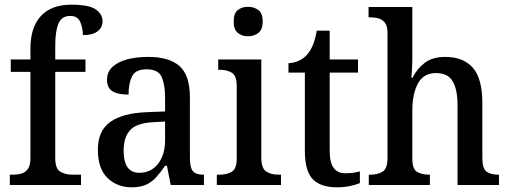

<svg xmlns="http://www.w3.org/2000/svg" viewBox="-20 -790 2176 820"><path d="M22 0V-44H37Q56 -44 72.5 -49Q89 -54 99.5 -69Q110 -84 110 -115V-483H26V-536H110V-583Q110 -673 154.5 -721.5Q199 -770 284 -770Q361 -770 389.5 -749.5Q418 -729 418 -699Q418 -673 397 -656.5Q376 -640 334 -640Q334 -669 323 -695.5Q312 -722 280 -722Q244 -722 230 -690Q216 -658 216 -594V-536H345V-483H216V-115Q216 -69 238 -56.5Q260 -44 288 -44H326V0Z M542 10Q481 10 439.5 -29.5Q398 -69 398 -151Q398 -231 450.5 -269Q503 -307 608 -311L685 -314V-373Q685 -428 670.5 -461Q656 -494 606 -494Q559 -494 544 -464Q529 -434 529 -386Q483 -386 460 -400.5Q437 -415 437 -449Q437 -483 460.5 -504.5Q484 -526 523.5 -536.5Q563 -547 613 -547Q702 -547 746.5 -508Q791 -469 791 -374V-116Q791 -74 804 -59Q817 -44 848 -44H851V0H709L693 -82H685Q666 -54 647.5 -33.5Q629 -13 604.5 -1.5Q580 10 542 10ZM575 -52Q625 -52 655 -90.5Q685 -129 685 -191V-271L632 -268Q562 -264 535 -233.5Q508 -203 508 -146Q508 -52 575 -52Z M1039 -635Q1013 -635 995.5 -649.5Q978 -664 978 -698Q978 -733 995.5 -747Q1013 -761 1039 -761Q1065 -761 1083.5 -747Q1102 -733 1102 -698Q1102 -664 1083.5 -649.5Q1065 -635 1039 -635ZM906 0V-44H918Q949 -44 970 -56.5Q991 -69 991 -113V-423Q991 -466 970.5 -479Q950 -492 920 -492H912V-536H1096V-117Q1096 -71 1117 -57.5Q1138 -44 1169 -44H1180V0Z M1419 10Q1350 10 1316 -24.5Q1282 -59 1282 -146V-480H1212V-520Q1261 -523 1291 -556Q1306 -573 1316 -597Q1326 -621 1333 -659H1388V-536H1509V-480H1388V-147Q1388 -96 1405 -73Q1422 -50 1454 -50Q1472 -50 1487 -52Q1502 -54 1517 -58V-8Q1504 -2 1477 4Q1450 10 1419 10Z M1555 0V-44H1562Q1592 -44 1613.5 -56.5Q1635 -69 1635 -116V-649Q1635 -678 1624.5 -692Q1614 -706 1597.5 -711Q1581 -716 1563 -716H1554V-760H1741V-549Q1741 -521 1739.5 -492.5Q1738 -464 1737 -458H1742Q1761 -497 1794.5 -522Q1828 -547 1881 -547Q1959 -547 1999.5 -500.5Q2040 -454 2040 -351V-116Q2040 -69 2058.5 -56.5Q2077 -44 2108 -44H2111V0H1934V-342Q1934 -407 1913.5 -442.5Q1893 -478 1842 -478Q1789 -478 1765 -433.5Q1741 -389 1741 -318V-111Q1741 -67 1762 -55.5Q1783 -44 1813 -44H1816V0Z"/></svg>

Font: Noto Serif Sinhala SemiCondensed Medium
Style: Regular
Weight: 500
Width: 4
Designer: Jelle Bosma - Monotype Design Team
Foundry: Monotype Imaging Inc.
Version: Version 2.007; ttfautohint (v1.8.4.7-5d5b)